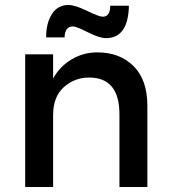

<svg xmlns="http://www.w3.org/2000/svg" viewBox="-20 -750 686 770"><path d="M193 -288V0H81V-532H193V-435Q220 -484 267.5 -512Q315 -540 370 -540Q460 -540 515.5 -485Q571 -430 571 -326V0H459V-292Q459 -439 337 -439Q279 -439 236 -400.5Q193 -362 193 -288ZM405 -597Q379 -597 332.5 -620.5Q286 -644 273 -644Q240 -644 239 -600H165Q165 -658 188.5 -694Q212 -730 254 -730Q281 -730 329 -706.5Q377 -683 392 -683Q422 -683 422 -727H497Q494 -597 405 -597Z"/></svg>

Font: Montserrat_am3
Style: Regular
Weight: 400
Designer: Julieta Ulanovsky
Foundry: Julieta Ulanovsky, Armenina letters added by Vahan Hovhannisyan
Version: Version 2.001